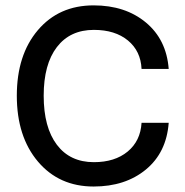

<svg xmlns="http://www.w3.org/2000/svg" viewBox="-20 -680 684 708"><path d="M42 -327.1Q42 -477.5 119.6 -568.8Q197.3 -660.2 325.2 -660.2Q441.9 -660.2 517.8 -597.2Q593.8 -534.2 602.1 -425.8H502Q499 -491.7 451.7 -530.8Q404.3 -569.8 326.2 -569.8Q238.3 -569.8 189.7 -506.3Q141.1 -442.9 141.1 -327.1Q141.1 -210.4 189.7 -146.2Q238.3 -82 326.2 -82Q403.3 -82 450.7 -121.1Q498 -160.2 502 -227.1H602.1Q593.8 -117.2 517.8 -54.7Q441.9 7.8 325.2 7.8Q197.8 7.8 119.9 -84.2Q42 -176.3 42 -327.1Z"/></svg>

Font: Overused Grotesk Medium
Style: Regular
Weight: 500
Version: Version 0.002